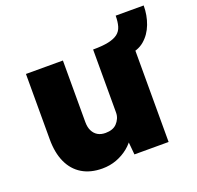

<svg xmlns="http://www.w3.org/2000/svg" viewBox="-117 -772 930 908"><g transform="rotate(-20 348.0 -318.0)"><path d="M62 -204V-533H248V-223Q248 -197 257 -179Q266 -161 282 -151.5Q298 -142 321 -142Q339 -142 353.5 -147Q368 -152 378 -162.5Q388 -173 394 -186.5Q400 -200 400 -216V-533Q448 -533 478 -539.5Q508 -546 525 -559Q542 -572 548.5 -594Q555 -616 555 -647H696Q696 -598 679.5 -554.5Q663 -511 630 -483Q597 -455 546 -453L586 -493V0H414L404 -108L425 -87Q409 -58 382 -36Q355 -14 321.5 -1.5Q288 11 250 11Q190 11 148 -14.5Q106 -40 84 -88Q62 -136 62 -204Z"/></g></svg>

Font: Mach ExtraBold
Style: Regular
Weight: 800
Version: Version 1.002